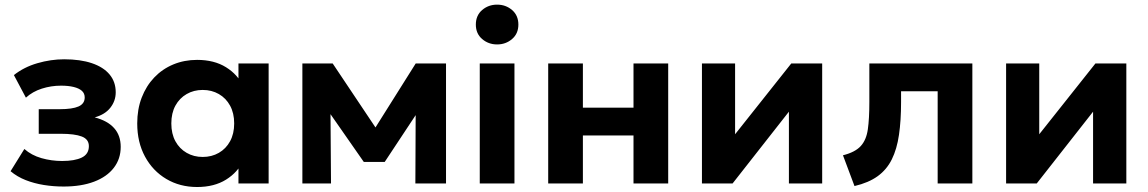

<svg xmlns="http://www.w3.org/2000/svg" viewBox="-20 -772 4831 808"><path d="M247.5 13Q205 13 164.5 6.5Q124 0 88.2 -14Q52.5 -28 24.5 -51.5L82.5 -145Q112.5 -118.5 154.5 -106.5Q196.5 -94.5 241.5 -94.5Q294.5 -94.5 324.2 -109Q354 -123.5 354 -157Q354 -186 324.2 -197.5Q294.5 -209 235.5 -209H143V-312.5H231.5Q284.5 -312.5 310.5 -324Q336.5 -335.5 336.5 -362Q336.5 -379 324.5 -389.8Q312.5 -400.5 290 -406Q267.5 -411.5 237 -411.5Q195 -411.5 156 -399Q117 -386.5 89 -361L38.5 -456Q80.5 -489.5 137.2 -506Q194 -522.5 250 -522.5Q318 -522.5 366.8 -506Q415.5 -489.5 441.2 -458.5Q467 -427.5 467 -383.5Q467 -347.5 444.5 -318.8Q422 -290 378.5 -278Q432.5 -264 460.2 -233Q488 -202 488 -154Q488 -103.5 459 -65.8Q430 -28 376 -7.5Q322 13 247.5 13Z M809.5 15Q737 15 680 -18.8Q623 -52.5 590.2 -113Q557.5 -173.5 557.5 -252.5Q557.5 -312 576.2 -361Q595 -410 629 -445.8Q663 -481.5 709.2 -500.8Q755.5 -520 809.5 -520Q881.5 -520 931.2 -489Q981 -458 1004 -408L983.5 -376.5V-505H1110.5V0H983.5V-128.5L1004 -97Q981 -47 931.2 -16Q881.5 15 809.5 15ZM833 -111.5Q871 -111.5 901 -128.8Q931 -146 948.2 -177.5Q965.5 -209 965.5 -252.5Q965.5 -296 948.2 -327.5Q931 -359 901 -376.2Q871 -393.5 833 -393.5Q795.5 -393.5 765.5 -376.2Q735.5 -359 718.2 -327.5Q701 -296 701 -252.5Q701 -209 718.2 -177.5Q735.5 -146 765.5 -128.8Q795.5 -111.5 833 -111.5Z M1252.5 0V-505H1377H1380L1592 -188L1529.5 -187L1729.5 -505H1857V0H1728L1729.5 -342.5L1758 -331L1599 -90.5H1511L1343 -331.5L1370.5 -342.5L1373 0Z M1999 0V-505H2145V0ZM2072 -585Q2035.5 -585 2009 -607.8Q1982.5 -630.5 1982.5 -668.5Q1982.5 -707 2009 -729.8Q2035.5 -752.5 2072 -752.5Q2108.5 -752.5 2135 -729.8Q2161.5 -707 2161.5 -668.5Q2161.5 -630.5 2135 -607.8Q2108.5 -585 2072 -585Z M2287 0V-505H2433V-319H2646V-505H2792V0H2646V-202H2433V0Z M2934 0V-505H3073.5V-207L3310 -505H3440V0H3300V-302L3063 0Z M3576 11 3527.5 -118.5Q3579 -131.5 3602.5 -157.5Q3626 -183.5 3632.2 -228.2Q3638.5 -273 3638.5 -342.5V-505H4072V0H3926V-388H3772V-342.5Q3772 -264.5 3763.2 -204.5Q3754.5 -144.5 3733 -101.2Q3711.5 -58 3673.5 -30.5Q3635.5 -3 3576 11Z M4214 0V-505H4353.5V-207L4590 -505H4720V0H4580V-302L4343 0Z"/></svg>

Font: Geologica Cursive SemiBold
Style: Regular
Weight: 600
Designer: Sindre Bremnes, Frode Helland
Foundry: Monokrom Skriftforlag AS
Version: Version 1.010;gftools[0.9.28]